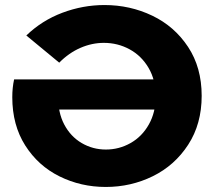

<svg xmlns="http://www.w3.org/2000/svg" viewBox="-20 -733 860 766"><path d="M29 -345.3Q29 -383.3 36.3 -416.3H728.7V-296.1H172L212.3 -350Q210.8 -284.6 236.3 -236.3Q261.8 -188.1 305.9 -162.3Q350.1 -136.4 402.4 -136.4Q455.2 -136.4 500.9 -162.3Q546.7 -188.1 573.9 -236.6Q601.2 -285 601.2 -348.9Q601.2 -413.7 572.7 -462.2Q544.2 -510.7 497 -536.3Q449.8 -562 394.2 -562Q347 -562 301 -542.1Q255 -522.2 216.3 -483L85 -591.4Q147 -651.3 228.8 -682.1Q310.6 -712.9 396.8 -712.9Q499 -712.9 587.6 -670.4Q676.1 -628 730.3 -545.9Q784.6 -463.8 784.6 -350.9Q784.6 -238.4 730.8 -155.7Q677 -72.9 589.7 -30Q502.4 12.9 401.9 12.9Q302.9 12.9 217.7 -29.2Q132.4 -71.3 80.7 -152.6Q29 -233.9 29 -345.3Z"/></svg>

Font: iiserrat Thin
Style: Regular
Weight: 100
Designer: Akira Ohta
Foundry: Akira Ohta
Version: Version 1.200;Glyphs 3.3.1 (3343)